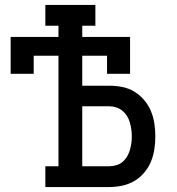

<svg xmlns="http://www.w3.org/2000/svg" viewBox="-20 -755 715 775"><path d="M163 0V-84H216V-530H116V-457H23V-606H216V-651H163V-735H365V-651H312V-606H505V-457H412V-530H312V-409H421Q447 -409 473 -404Q499 -399 521.5 -385.5Q544 -372 561.5 -351.5Q579 -331 589 -307Q599 -283 603 -257Q607 -231 607 -205Q607 -178 603 -152Q599 -126 589 -102Q579 -78 561.5 -57.5Q544 -37 521.5 -24Q499 -11 473 -5.5Q447 0 421 0ZM312 -84H421Q435 -84 449 -88Q463 -92 474 -101Q485 -110 492.5 -122.5Q500 -135 504 -148.5Q508 -162 510 -176Q512 -190 512 -205Q512 -219 510 -233Q508 -247 504 -261Q500 -275 492.5 -287Q485 -299 474 -308Q463 -317 449 -321.5Q435 -326 421 -326H312Z"/></svg>

Font: Iosevka Etoile Medium
Style: Regular
Weight: 500
Designer: Belleve Invis
Foundry: Belleve Invis
Version: Version 22.1.2; ttfautohint (v1.8.4)